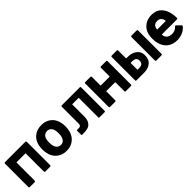

<svg xmlns="http://www.w3.org/2000/svg" viewBox="276 -1660 2806 2806"><g transform="rotate(-45 1678.5 -257.5)"><path d="M170 -393V-17Q170 0 153 0H56Q39 0 39 -17V-497Q39 -514 56 -514H473Q490 -514 490 -497V-17Q490 0 473 0H376Q359 0 359 -17V-393Z M585 -156Q571 -203 571 -258Q571 -319 586 -364Q609 -438 668.5 -480Q728 -522 813 -522Q895 -522 953.5 -480Q1012 -438 1035 -365Q1050 -319 1050 -260Q1050 -208 1037 -159Q1014 -81 954.5 -36.5Q895 8 812 8Q727 8 667 -36Q607 -80 585 -156ZM900 -188Q908 -215 908 -258Q908 -300 900 -329Q890 -363 867 -382Q844 -401 810 -401Q777 -401 754 -382Q731 -363 721 -329Q713 -300 713 -258Q713 -217 721 -188Q731 -153 754.5 -133Q778 -113 812 -113Q844 -113 867 -133Q890 -153 900 -188Z M1214 -169V-503Q1214 -514 1229 -514H1597Q1614 -514 1614 -503V-11Q1614 0 1597 0H1498Q1481 0 1481 -11V-417H1346V-165Q1347 -133 1338 -100Q1329 -67 1304.5 -41Q1280 -15 1240.5 -7Q1201 1 1141 1H1133Q1124 1 1124 -11V-91Q1124 -102 1133 -102H1140Q1183 -100 1198.5 -109.5Q1214 -119 1214 -153Q1214 -163 1214 -169Z M2036 -512H2142Q2158 -512 2158 -496V-15Q2158 1 2142 1H2036Q2021 1 2021 -15V-196Q2021 -201 2015 -201H1838Q1833 -201 1833 -196V-15Q1833 1 1818 1H1711Q1696 1 1696 -15V-496Q1696 -512 1711 -512H1818Q1833 -512 1833 -496V-322Q1833 -316 1838 -316H2015Q2021 -316 2021 -322V-496Q2021 -512 2036 -512Z M2416 0H2260Q2244 0 2244 -12V-499Q2244 -512 2260 -512H2361Q2378 -512 2378 -499V-338Q2378 -333 2381 -333H2411Q2469 -333 2513 -313Q2557 -293 2581.5 -258Q2606 -223 2606 -178Q2606 -112 2582.5 -76Q2559 -40 2516 -20Q2473 0 2416 0ZM2408 -241H2381Q2378 -241 2378 -236V-103Q2378 -99 2381 -99H2408Q2458 -99 2476.5 -118Q2495 -137 2495 -171Q2495 -203 2476.5 -222Q2458 -241 2408 -241ZM2654 -17V-497Q2654 -514 2671 -514H2774Q2791 -514 2791 -497V-17Q2791 0 2774 0H2671Q2654 0 2654 -17Z M3212 -157Q3218 -164 3225 -164Q3231 -164 3236 -159L3293 -104Q3299 -98 3299 -92Q3299 -85 3295 -80Q3262 -39 3210.5 -15.5Q3159 8 3098 8Q3006 8 2945.5 -39Q2885 -86 2864 -168Q2852 -212 2852 -261Q2852 -319 2863 -359Q2883 -433 2943.5 -478Q3004 -523 3087 -523Q3185 -523 3242.5 -465Q3300 -407 3317 -302Q3321 -269 3323 -229Q3323 -212 3306 -212H2999Q2993 -212 2993 -206Q2996 -185 3000 -175Q3010 -144 3039.5 -127.5Q3069 -111 3111 -111Q3177 -114 3212 -157ZM3002 -342Q2997 -323 2996 -317Q2995 -311 3001 -311H3171Q3176 -311 3176 -315Q3176 -326 3172 -338Q3163 -367 3141 -384Q3119 -401 3085 -401Q3053 -401 3031.5 -385.5Q3010 -370 3002 -342Z"/></g></svg>

Font: Barlow
Style: Bold
Weight: 700
Designer: Jeremy Tribby
Foundry: Jeremy Tribby
Version: Version 1.101 August 23, 2024